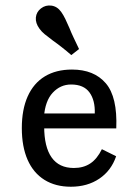

<svg xmlns="http://www.w3.org/2000/svg" viewBox="-20 -687 524 718"><path d="M61.6 -208.1Q61.6 -277.4 83.6 -326.7Q105.7 -375.9 147.7 -401.4Q189.7 -426.9 249.2 -426.9Q331.6 -426.9 375.6 -375.6Q419.6 -324.3 414.8 -206.9H114.3L113.5 -262.6H334.4Q336.1 -311.8 314.6 -341.4Q293 -371 246 -371Q205.8 -371 177.3 -340.4Q148.7 -309.8 144.3 -249.2L146.7 -245.8Q145.2 -230.3 145.2 -214.2Q145.2 -137.5 173.1 -98.1Q200.9 -58.8 256.2 -58.8Q292.1 -58.8 317.7 -75.8Q343.2 -92.8 361 -129.1L414.3 -102.7Q396.1 -49 351.5 -18.9Q306.9 11.3 245 11.3Q187.5 11.3 146.1 -14.5Q104.7 -40.4 83.1 -89.6Q61.6 -138.8 61.6 -208.1ZM178.7 -534.6Q157.6 -550.6 146.7 -559.4Q135.8 -568.3 127.6 -579.7Q112.2 -600.7 114.1 -621.6Q116.1 -642.4 133.2 -655.6Q150.5 -668.9 172.2 -666Q194 -663.1 208.7 -642.7Q216.8 -631.4 224.4 -615.7Q231.9 -600 239.8 -581.7Q246.4 -564.8 255.5 -545.8Q264.5 -526.9 275.6 -503.6L246.6 -481Q228.3 -497 211.1 -510.4Q194 -523.9 178.7 -534.6Z"/></svg>

Font: Playfair Micro SmCond SmLight
Style: Regular
Weight: 360
Width: 4
Designer: Claus Eggers Sørensen
Foundry: Claus Eggers Sørensen
Version: Version 2.100;Glyphs 3.2 (3219)